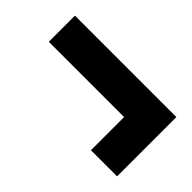

<svg xmlns="http://www.w3.org/2000/svg" viewBox="-48 -583 696 696"><g transform="rotate(45 300.0 -235.0)"><path d="M40 -253V-387H560V-83H426V-253Z"/></g></svg>

Font: Tektur Condensed SemiBold
Style: Regular
Weight: 600
Width: 3
Designer: Adam Jagosz
Foundry: Adam Jagosz
Version: Version 1.005;gftools[0.9.30]